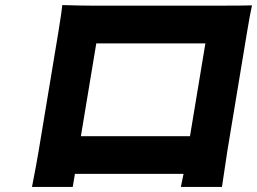

<svg xmlns="http://www.w3.org/2000/svg" viewBox="-20 -711 1008 753"><path d="M265.3 22H105.5Q123.6 -70.3 132.1 -122.2L209.2 -587Q222.3 -668 224.4 -691.1Q301.8 -688.9 334.2 -688.9H867.2Q929.3 -688.9 968.4 -690Q960.9 -658 949.2 -587L871.8 -120L850.5 22H689.3L699.9 -29.1H273.8ZM297.2 -176.8H725.1L785.5 -540.8H357.6Z"/></svg>

Font: Karasuma Gothic
Style: Italic
Weight: 900
Italic angle: -9.39999°
Designer: Rasmus Andersson / Ryoko Nishizuka
Foundry: Genbu
Version: Version 1.00